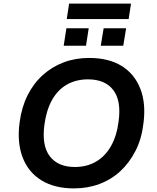

<svg xmlns="http://www.w3.org/2000/svg" viewBox="-20 -1037 873 1067"><path d="M391 10Q283 10 210 -35Q137 -80 105.5 -163Q74 -246 89 -357Q100 -441 133 -507Q166 -573 217.5 -619.5Q269 -666 334 -690.5Q399 -715 475 -715Q584 -715 656 -670.5Q728 -626 760 -543.5Q792 -461 777 -350Q767 -265 733 -198.5Q699 -132 648.5 -85.5Q598 -39 532.5 -14.5Q467 10 391 10ZM396 -109Q463 -109 514 -139Q565 -169 597 -225.5Q629 -282 639 -362Q655 -477 609.5 -536.5Q564 -596 469 -596Q403 -596 352 -567Q301 -538 269.5 -482Q238 -426 227 -345Q211 -229 256.5 -169Q302 -109 396 -109ZM351 -931 364 -1017H708L695 -931ZM334 -783 349 -880H473L458 -783ZM540 -783 556 -880H681L665 -783Z"/></svg>

Font: Nunito Sans 7pt
Style: Bold Italic
Weight: 700
Italic angle: -9°
Version: Version 3.101;gftools[0.9.27]